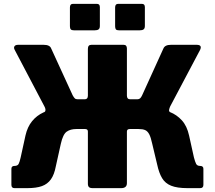

<svg xmlns="http://www.w3.org/2000/svg" viewBox="-20 -974 1112 994"><path d="M497 -937V-840Q497 -827 490.5 -822Q484 -817 470 -817H363Q351 -817 346.5 -822Q342 -827 342 -838V-935Q342 -954 357 -954H482Q497 -954 497 -937ZM730 -937V-840Q730 -827 723.5 -822Q717 -817 703 -817H596Q584 -817 580 -822Q576 -827 576 -838V-935Q576 -954 591 -954H715Q730 -954 730 -937ZM55 0Q39 0 39 -17V-100Q39 -115 55 -115Q71 -115 76.5 -125.5Q82 -136 87 -159L112 -273Q122 -317 146 -346.5Q170 -376 205 -392Q240 -408 284 -410L356 -460H419Q435 -460 435 -479V-721Q435 -742 453 -742H620Q637 -742 637 -723V-479Q637 -460 654 -460H716L788 -410Q824 -408 859.5 -394Q895 -380 921.5 -351Q948 -322 959 -272L984 -159Q990 -136 995.5 -125.5Q1001 -115 1016 -115Q1033 -115 1033 -100V-17Q1033 0 1016 0H951Q897 0 866 -12.5Q835 -25 819 -52Q803 -79 794 -121L768 -230Q761 -263 752.5 -279Q744 -295 731.5 -300.5Q719 -306 698 -306H652Q637 -306 637 -293V-26Q637 0 607 0H460Q446 0 440.5 -5.5Q435 -11 435 -23V-293Q435 -306 421 -306H375Q345 -306 325.5 -292.5Q306 -279 295 -230L269 -113Q261 -70 243.5 -45.5Q226 -21 197 -10.5Q168 0 121 0ZM390 -374 211 -395Q216 -398 215.5 -406Q215 -414 210 -423L56 -716Q50 -727 55 -734.5Q60 -742 74 -742H206Q238 -742 245 -723L356 -481Q362 -470 367 -465Q372 -460 382 -460ZM683 -374 691 -460Q700 -460 705.5 -465Q711 -470 716 -481L826 -723Q834 -742 865 -742H998Q1013 -742 1017.5 -735.5Q1022 -729 1016 -716L861 -423Q857 -414 855.5 -406Q854 -398 859 -395Z"/></svg>

Font: Libre Franklin ExtraBold
Style: Regular
Weight: 800
Designer: Pablo Impallari, Rodrigo Fuenzalida, Nhung Nguyen
Foundry: Impallari Type
Version: Version 3.000